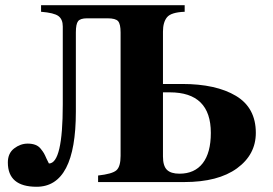

<svg xmlns="http://www.w3.org/2000/svg" viewBox="-20 -696 1045 734"><path d="M137 -676H686V-651Q634 -649 618.5 -630Q603 -611 603 -575V-375H676Q806 -375 882 -329.5Q958 -284 958 -188Q958 -105 886 -52.5Q814 0 684 0H355V-25Q409 -31 425 -45Q441 -59 441 -100V-572Q441 -604 431.5 -615Q422 -626 391 -626H313Q287 -626 278.5 -615Q270 -604 270 -572V-269Q270 18 120 18Q10 18 10 -75Q10 -110 34 -128.5Q58 -147 86 -147Q102 -147 114.5 -142.5Q127 -138 135.5 -127.5Q144 -117 148 -110Q152 -103 158 -89L167 -71Q220 -71 220 -297V-595Q220 -622 203.5 -634.5Q187 -647 137 -651ZM603 -343V-98Q603 -62 618 -47Q633 -32 666 -32Q724 -32 755 -72Q786 -112 786 -188Q786 -343 629 -343Z"/></svg>

Font: STIX MathJax Alphabets
Style: Bold
Weight: 700
Designer: MicroPress Inc., with final additions and corrections provided by Coen Hoffman, Elsevier (retired)
Version: Version 1.1.1